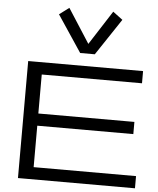

<svg xmlns="http://www.w3.org/2000/svg" viewBox="-68 -1169 1012 1226"><g transform="rotate(5 437.5 -555.5)"><path d="M93.8 -750H830.1V-671.9H187.5V-421.9H803.2V-343.8H187.5V-78.1H843.8V0H93.8ZM263.7 -1064.5 326.2 -1111.3 466.8 -892.6 607.4 -1111.3 669.9 -1064.5 513.7 -830.1H419.9Z"/></g></svg>

Font: Michroma+
Style: Regular
Weight: 400
Designer: beogot
Foundry: beogot
Version: Version